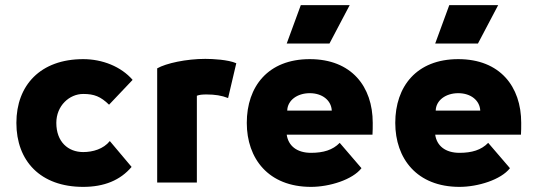

<svg xmlns="http://www.w3.org/2000/svg" viewBox="-20 -713 2100 750"><path d="M494 -61 409 -162C384 -131 343 -119 305 -119C246 -119 200 -159 200 -233C200 -300 251 -346 305 -346C348 -346 373 -336 406 -304L498 -401C453 -453 380 -482 305 -482C138 -482 44 -380 44 -233C44 -84 138 17 305 17C387 17 450 -9 494 -61Z M871 -330 903 -466C871 -480 811 -483 782 -483C708 -483 629 -466 594 -446V0H749V-339C759 -343 770 -344 787 -344C819 -344 846 -340 871 -330Z M1392 -56 1307 -155C1280 -127 1243 -116 1195 -116C1139 -116 1106 -144 1100 -187H1435C1436 -204 1436 -214 1436 -233C1436 -375 1353 -482 1190 -482C1027 -482 944 -375 944 -233C944 -94 1028 17 1195 17C1267 17 1357 -11 1392 -56ZM1100 -543H1267L1346 -693H1155ZM1102 -281C1103 -321 1141 -349 1190 -349C1239 -349 1274 -321 1276 -281Z M1972 -56 1887 -155C1860 -127 1823 -116 1775 -116C1719 -116 1686 -144 1680 -187H2015C2016 -204 2016 -214 2016 -233C2016 -375 1933 -482 1770 -482C1607 -482 1524 -375 1524 -233C1524 -94 1608 17 1775 17C1847 17 1937 -11 1972 -56ZM1680 -543H1847L1926 -693H1735ZM1682 -281C1683 -321 1721 -349 1770 -349C1819 -349 1854 -321 1856 -281Z"/></svg>

Font: Kreadon Extra Bold
Style: Regular
Weight: 800
Designer: kohakuno
Foundry: StudioGnu
Version: Version 1.000;Glyphs 3.1.2 (3151)